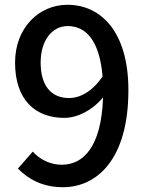

<svg xmlns="http://www.w3.org/2000/svg" viewBox="-20 -770 610 803"><path d="M269 -360C192 -360 150 -414 150 -508C150 -604 200 -661 263 -661C343 -661 397 -595 409 -450C365 -386 314 -360 269 -360ZM55 -65C98 -21 158 13 243 13C385 13 517 -103 517 -393C517 -636 403 -750 262 -750C143 -750 43 -654 43 -508C43 -354 126 -277 249 -277C305 -277 368 -310 411 -363C404 -153 327 -81 238 -81C191 -81 146 -103 117 -136Z"/></svg>

Font: Kinto Sans Med
Style: Regular
Weight: 500
Designer: Authors: Ryoko NISHIZUKA  (kana & ideographs); Paul D. Hunt (Latin, Greek & Cyrillic); Wenlong ZHANG  (bopomofo); Sandol
Foundry: Adobe Systems Incorporated, ookami Inc.
Version: Version 0.001